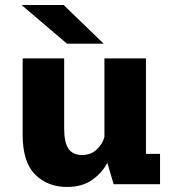

<svg xmlns="http://www.w3.org/2000/svg" viewBox="-20 -732 690 763"><path d="M246.5 11Q169.5 11 119.8 -38.2Q70 -87.5 70 -197V-500H235V-222.5Q235 -165.5 252.2 -140.8Q269.5 -116 306.5 -116Q341 -116 364.5 -138Q388 -160 395 -188V-500H560V-120.5H616V0H431.5L406.5 -85Q385.5 -44.5 345.8 -16.8Q306 11 246.5 11ZM246 -558.5 66 -712H233L392 -558.5Z"/></svg>

Font: Trispace
Style: Bold
Weight: 700
Designer: Tyler Finck
Foundry: Etcetera Type Company
Version: Version 1.210; ttfautohint (v1.8.3)